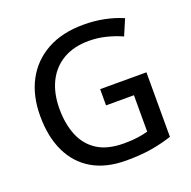

<svg xmlns="http://www.w3.org/2000/svg" viewBox="-129 -852 985 990"><g transform="rotate(-20 363.5 -357.0)"><path d="M398 -382H652V-28Q594 -9 535 0.5Q476 10 400 10Q290 10 214.5 -34Q139 -78 99.5 -160.5Q60 -243 60 -357Q60 -469 104 -551Q148 -633 230.5 -678.5Q313 -724 431 -724Q490 -724 544 -713Q598 -702 644 -682L607 -595Q570 -612 523.5 -624Q477 -636 427 -636Q345 -636 286.5 -602Q228 -568 197 -505.5Q166 -443 166 -357Q166 -275 192 -211.5Q218 -148 273.5 -112.5Q329 -77 419 -77Q463 -77 494 -81.5Q525 -86 551 -93V-293H398Z"/></g></svg>

Font: Noto Sans New Tai Lue Medium
Style: Regular
Weight: 500
Version: Version 2.003